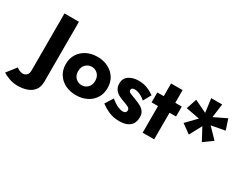

<svg xmlns="http://www.w3.org/2000/svg" viewBox="-262 -1277 2646 2093"><g transform="rotate(30 1061.0 -230.5)"><path d="M-72 64Q-57 77 -35 86.5Q-13 96 9 96Q31 96 52.5 78.5Q74 61 74 16V-700H256V54Q256 121 224.5 161.5Q193 202 140.5 220.5Q88 239 26 239Q-33 239 -83.5 220.5Q-134 202 -164 182Z M362 -230Q362 -303 396.5 -357Q431 -411 490 -441Q549 -471 625 -471Q700 -471 759.5 -441Q819 -411 853.5 -357Q888 -303 888 -230Q888 -157 853.5 -103Q819 -49 759.5 -19.5Q700 10 625 10Q549 10 490 -19.5Q431 -49 396.5 -103Q362 -157 362 -230ZM517 -230Q517 -177 549 -146Q581 -115 625 -115Q669 -115 700.5 -146Q732 -177 732 -230Q732 -283 700.5 -314.5Q669 -346 625 -346Q581 -346 549 -314.5Q517 -283 517 -230Z M1004 -167Q1056 -123 1094 -107.5Q1132 -92 1156 -92Q1178 -92 1189.5 -102Q1201 -112 1201 -128Q1201 -150 1179.5 -163.5Q1158 -177 1103 -195Q1070 -206 1040.5 -223Q1011 -240 992 -268Q973 -296 973 -340Q973 -403 1021.5 -436.5Q1070 -470 1145 -470Q1204 -470 1253 -450.5Q1302 -431 1342 -402L1288 -304Q1260 -331 1222.5 -348.5Q1185 -366 1154 -366Q1112 -366 1112 -337Q1112 -314 1139.5 -302.5Q1167 -291 1218 -272Q1254 -259 1284.5 -242Q1315 -225 1333.5 -199Q1352 -173 1352 -130Q1352 -56 1306.5 -18.5Q1261 19 1179 19Q1103 19 1045 -6Q987 -31 941 -67Z M1381 -460H1462V-620H1607V-460H1689V-335H1607V0H1462V-335H1381Z M1908 -234 1795 -315 1916 -440 1745 -472 1788 -603 1944 -528 1921 -700H2059L2036 -528L2192 -603L2235 -472L2064 -440L2185 -315L2072 -234L1990 -387Z"/></g></svg>

Font: Jost*
Style: Bold
Weight: 700
Version: Version 3.7